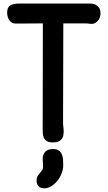

<svg xmlns="http://www.w3.org/2000/svg" viewBox="-20 -774 596 1063"><path d="M19.5 0ZM217.3 -644.5Q183.1 -644.5 146.5 -644Q109.9 -643.6 66.4 -643.6Q54.7 -643.6 45.9 -648.9Q37.1 -654.3 31.2 -662.8Q25.4 -671.4 22.5 -682.1Q19.5 -692.9 19.5 -703.6Q19.5 -732.4 35.6 -743.4Q51.8 -754.4 87.9 -754.4H477.5Q487.3 -754.4 497.8 -752Q508.3 -749.5 516.8 -743.2Q525.4 -736.8 531 -726.6Q536.6 -716.3 536.6 -700.2Q536.6 -688.5 532.7 -677.7Q528.8 -667 522.2 -659.2Q515.6 -651.4 506.6 -646.5Q497.6 -641.6 487.3 -641.6Q479.5 -641.6 472.2 -643.1Q464.8 -644.5 456.5 -644.5H330.6L329.1 -93.8Q329.1 -82 330.8 -70.8Q332.5 -59.6 332.5 -46.4Q332.5 -35.6 330.6 -24.9Q328.6 -14.2 322.3 -5.4Q315.9 3.4 304.2 9Q292.5 14.6 273.4 14.6Q251 14.6 239.3 7.1Q227.5 -0.5 222.4 -12.2Q217.3 -23.9 216.8 -38.1Q216.3 -52.2 216.3 -65.4ZM216.3 105.5Q216.3 82 230.2 66.7Q244.1 51.3 273.9 51.3Q293.9 51.3 305.2 59.1Q316.4 66.9 322 79.6Q327.6 92.3 328.9 108.2Q330.1 124 330.1 140.6Q330.1 162.6 321.3 185.3Q312.5 208 297.9 226.6Q283.2 245.1 264.4 256.8Q245.6 268.6 226.1 268.6Q182.6 268.6 182.6 225.1Q182.6 210.4 188.2 201.4Q193.8 192.4 200.7 184.6Q207.5 176.8 213.1 168Q218.8 159.2 218.8 145Q218.8 135.7 217.5 126.2Q216.3 116.7 216.3 105.5Z"/></svg>

Font: Autour One
Style: Regular
Weight: 400
Version: Version 1.007; ttfautohint (v0.92) -l 24 -r 24 -G 200 -x 7 -